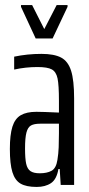

<svg xmlns="http://www.w3.org/2000/svg" viewBox="-20 -731 351 759"><path d="M19 -142Q19 -198 29 -230Q39 -262 62 -275.5Q85 -289 124 -289Q147 -289 213 -286V-332Q213 -395 207.5 -421Q202 -447 185 -456.5Q168 -466 128 -466Q81 -466 36 -456V-507Q88 -518 144 -518Q194 -518 221.5 -503.5Q249 -489 261 -451.5Q273 -414 273 -342V0H220L216 -63H211Q204 -22 181.5 -7Q159 8 125 8Q84 8 61.5 -5Q39 -18 29 -50.5Q19 -83 19 -142ZM207 -99Q211 -123 212 -149Q213 -175 213 -204V-242H139Q115 -242 102.5 -235Q90 -228 84.5 -207Q79 -186 79 -144Q79 -104 83.5 -83.5Q88 -63 100.5 -54.5Q113 -46 137 -46Q166 -46 184 -56Q202 -66 207 -99ZM121 -579 63 -704V-711H107L155 -616L204 -711H247V-704L188 -579Z"/></svg>

Font: Saira Ultra Condensed
Style: Regular
Weight: 400
Width: 1
Designer: Hector Gatti with collaboration of the Omnibus-Type team
Foundry: Omnibus-Type
Version: Version 1.001; ttfautohint (v1.8)